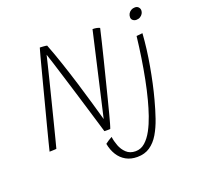

<svg xmlns="http://www.w3.org/2000/svg" viewBox="-150 -830 1247 1217"><g transform="rotate(-20 473.0 -222.0)"><path d="M108.5 2.5Q104.5 3 95.8 3.5Q87 4 77.8 4.2Q68.5 4.5 62 4.5Q65 -8 76 -51.5Q87 -95 103.2 -157.2Q119.5 -219.5 137.8 -289.8Q156 -360 173.5 -427Q191 -494 204.5 -545.5Q210.5 -567.5 215.2 -585.8Q220 -604 223.8 -617Q227.5 -630 229.5 -637Q235 -637 242 -636.5Q249 -636 256.2 -635.5Q263.5 -635 269.2 -634.2Q275 -633.5 277.5 -632.5Q303 -567 328.5 -490.8Q354 -414.5 377.8 -337.2Q401.5 -260 421.2 -191.2Q441 -122.5 455 -72.5L583.5 -632.5Q591.5 -632.5 598.5 -631.8Q605.5 -631 611.5 -629.8Q617.5 -628.5 622.5 -626.8Q627.5 -625 631.5 -623Q623.5 -587.5 611 -536.2Q598.5 -485 583.8 -425.5Q569 -366 553.5 -305Q538 -244 524 -188Q510 -132 498.5 -89Q494 -72 490 -57.2Q486 -42.5 482.8 -31Q479.5 -19.5 476.8 -11.2Q474 -3 472.5 1Q465 1.5 459.5 1.5Q454 1.5 449.5 1.5Q445 1.5 441 1.5Q437 1.5 433 1Q428 -16 415 -59.2Q402 -102.5 384.2 -161.2Q366.5 -220 346.8 -284.5Q327 -349 308.5 -409Q290 -469 275.8 -514.2Q261.5 -559.5 254.5 -579.5Q251 -563.5 240.2 -519.5Q229.5 -475.5 214.5 -415.5Q199.5 -355.5 183 -290Q166.5 -224.5 151.2 -164Q136 -103.5 124.5 -59Q113 -14.5 108.5 2.5ZM799.5 -77Q783.5 -16.5 764.8 38.2Q746 93 720.8 135.5Q695.5 178 660 202.2Q624.5 226.5 574.5 226.5Q531 226.5 498.5 208.2Q466 190 445.5 157.2Q425 124.5 417 81Q425.5 74 439.5 65Q453.5 56 463.5 51Q467 80 479 112Q491 144 514.8 166.2Q538.5 188.5 576.5 188.5Q612.5 188.5 640.8 163.5Q669 138.5 691 97.5Q713 56.5 729.8 7.8Q746.5 -41 759 -89Q775 -149.5 788.2 -216.8Q801.5 -284 812.2 -354.8Q823 -425.5 831 -496L872 -500Q868.5 -449.5 861.8 -395.2Q855 -341 845.2 -286Q835.5 -231 824 -178Q812.5 -125 799.5 -77ZM882.5 -670Q898 -670 906.5 -660.2Q915 -650.5 915 -638.5Q915 -627 908.8 -616.5Q902.5 -606 891.2 -599.2Q880 -592.5 865.5 -592.5Q852 -592.5 842.2 -600.5Q832.5 -608.5 832.5 -621.5Q832.5 -635.5 839 -646.2Q845.5 -657 856.8 -663.5Q868 -670 882.5 -670Z"/></g></svg>

Font: Grandstander Thin
Style: Italic
Weight: 100
Italic angle: -15°
Designer: Tyler Finck
Foundry: Etcetera Type Co
Version: Version 1.200